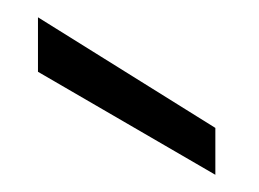

<svg xmlns="http://www.w3.org/2000/svg" viewBox="-20 -790 300 222"><path d="M23.9 -707V-770L229 -642.1V-587.9Z"/></svg>

Font: SVN-Poppins Light
Style: Regular
Weight: 300
Designer: Ninad Kale (Devanagari), Jonny Pinhorn (Latin)
Foundry: Indian Type Foundry
Version: Version 3.002 2017